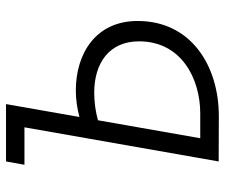

<svg xmlns="http://www.w3.org/2000/svg" viewBox="-74 -659 734 626"><g transform="rotate(-90 293.0 -346.0)"><path d="M79.6 0H91.8L227.5 0.5C390.6 0.5 537.6 -89.4 537.6 -264.2C537.6 -401.4 430.7 -465.8 311 -465.8C281.7 -465.8 252.4 -461.4 224.6 -454.1L266.6 -693.4H79.6L68.8 -633.3H190.9ZM213.9 -393.6C242.2 -401.4 272.5 -405.8 303.7 -405.8C400.4 -405.8 471.2 -356.9 471.2 -259.8C471.2 -121.1 349.1 -60.1 235.8 -60.1H155.3Z"/></g></svg>

Font: Cascadia Code NF Light
Style: Italic
Weight: 300
Italic angle: -10°
Monospace: yes
Designer: Aaron Bell
Foundry: Saja Typeworks
Version: Version 2404.023